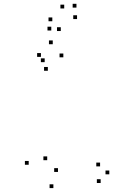

<svg xmlns="http://www.w3.org/2000/svg" viewBox="-20 -968 660 1010"><path d="M509.5 -5.3V-25.3H489.5V-5.3ZM555 -51V-71H535V-51ZM506.5 -92.7V-112.7H486.5V-92.7ZM285 -63.5V-83.5H265V-63.5ZM228.3 -125.3V-145.3H208.3V-125.3ZM313.2 -666.5V-686.5H293.2V-666.5ZM257.5 -735.3V-755.3H237.5V-735.3ZM195.3 -668.8V-688.8H175.3V-668.8ZM231.7 -595.7V-615.7H211.7V-595.7ZM215 -641V-661H195V-641ZM131 -101.3V-121.3H111V-101.3ZM260.8 21.5V1.5H240.8V21.5ZM255.2 -856.2V-876.2H235.2V-856.2ZM317.8 -923.5V-943.5H297.8V-923.5ZM382.2 -928V-948H362.2V-928ZM385.3 -867.7V-887.7H365.3V-867.7ZM299.8 -804.8V-824.8H279.8V-804.8ZM249.8 -807.5V-827.5H229.8V-807.5Z"/></svg>

Font: Monaspace Radon Dots Var
Style: Regular
Weight: 400
Designer: Riley Cran and the Lettermatic Team
Version: Version 1.100 (Monaspace Radon Dots)